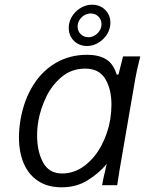

<svg xmlns="http://www.w3.org/2000/svg" viewBox="-20 -791 640 820"><path d="M61 -204.5Q61 -243 68.5 -285Q83.5 -366 122 -427.5Q160.5 -489 219.5 -523Q278.5 -557 352.5 -557Q401 -557 432.5 -538.2Q464 -519.5 478.5 -472L486 -473L505.5 -550H579Q563 -486 558 -456L491 -67L480.5 0H416Q420 -25 431.5 -72L436 -91Q402 -50.5 354 -20.8Q306 9 243.5 9Q184 9 143 -18Q102 -45 81.5 -93Q61 -141 61 -204.5ZM451 -282Q456 -315.5 456 -343.5Q456 -410.5 429.5 -454.2Q403 -498 344 -498Q286 -498 243.8 -462.8Q201.5 -427.5 177.2 -376.8Q153 -326 144 -275.5Q138.5 -245.5 138.5 -212Q138.5 -144.5 163.8 -97.5Q189 -50.5 245.5 -50Q298.5 -50.5 342 -83.8Q385.5 -117 413.5 -170.2Q441.5 -223.5 451 -282ZM273.5 -672Q273.5 -680 275 -688Q279 -710.5 293.5 -729.5Q308 -748.5 329.2 -759.8Q350.5 -771 373.5 -771Q396 -771 413.8 -760.8Q431.5 -750.5 441.5 -733Q451.5 -715.5 451.5 -694Q451.5 -686.5 450 -678Q446 -655 431.2 -636Q416.5 -617 395.5 -605.8Q374.5 -594.5 351.5 -594.5Q329 -594.5 311.2 -604.8Q293.5 -615 283.5 -632.5Q273.5 -650 273.5 -672ZM413.5 -687.5Q413.5 -707 400.5 -720.2Q387.5 -733.5 367.5 -733.5Q353 -733.5 340 -725.8Q327 -718 319.2 -705Q311.5 -692 311.5 -677.5Q311.5 -658 324.8 -645Q338 -632 358 -632Q372 -632 384.8 -639.8Q397.5 -647.5 405.5 -660.2Q413.5 -673 413.5 -687.5Z"/></svg>

Font: JuliaMono Light
Style: Italic
Weight: 300
Italic angle: -9°
Monospace: yes
Designer: cormullion
Foundry: corm
Version: Version 0.054; ttfautohint (v1.8.4)